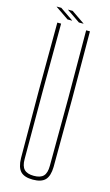

<svg xmlns="http://www.w3.org/2000/svg" viewBox="-134 -925 562 978"><g transform="rotate(15 147.0 -436.5)"><path d="M147 5Q102 5 82 -16Q62 -37 61 -85Q58 -443 61 -800H81Q80 -621 79.5 -442.5Q79 -264 80 -85Q80 -48 96 -31.5Q112 -15 147 -15Q182 -15 197.5 -31.5Q213 -48 213 -85Q216 -443 213 -800H233Q236 -443 233 -85Q232 -37 212 -16Q192 5 147 5ZM107 -829 37 -877V-878H61L131 -830V-829ZM97 -877V-878H121L191 -830V-829H167Z"/></g></svg>

Font: Big Shoulders Display Thin
Style: Regular
Weight: 100
Designer: Patric King
Foundry: XO Type Co
Version: Version 1.000; ttfautohint (v1.8.2)